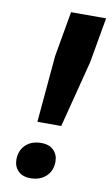

<svg xmlns="http://www.w3.org/2000/svg" viewBox="-80 -711 443 761"><g transform="rotate(10 142.0 -330.0)"><path d="M87 -217 111 -486 143 -668H284L252 -486L183 -217ZM98 8Q66 8 48.5 -10Q31 -28 31 -55Q31 -92 54.5 -114.5Q78 -137 117 -137Q150 -137 167.5 -119Q185 -101 185 -74Q185 -37 161 -14.5Q137 8 98 8Z"/></g></svg>

Font: Celebes
Style: Bold Italic
Weight: 700
Italic angle: -10°
Designer: Anugrah Pasau
Foundry: Lafontype
Version: Version 1.000; ttfautohint (v1.8.4)